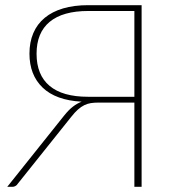

<svg xmlns="http://www.w3.org/2000/svg" viewBox="-20 -723 680 743"><path d="M500 -348.5V-680.5H321.5Q223 -680.5 172.2 -638.5Q121.5 -596.5 121.5 -515Q121.5 -433 171.8 -390.8Q222 -348.5 320.5 -348.5ZM528 0H500V-326H359.5Q344.5 -326 331.5 -324Q318.5 -322 306.2 -316Q294 -310 281.5 -299Q269 -288 255 -270L48 -11Q45 -6 39.5 -3Q34 0 28 0H8L228 -275.5Q245.5 -297.5 262 -310.2Q278.5 -323 296 -329.5Q196 -335 145 -384Q94 -433 94 -515.5Q94 -560 109 -595Q124 -630 153 -654Q182 -678 224.2 -690.5Q266.5 -703 321.5 -703H528Z"/></svg>

Font: Lato ExtraLight
Style: Regular
Weight: 275
Designer: Lukasz Dziedzic with Adam Twardoch and Botio Nikoltchev
Foundry: tyPoland Lukasz Dziedzic
Version: Version 2.015; 2015-08-06; http://www.latofonts.com/